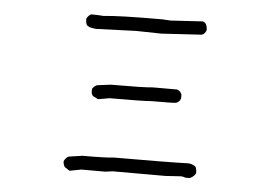

<svg xmlns="http://www.w3.org/2000/svg" viewBox="-48 -760 1096 778"><g transform="rotate(5 500.0 -371.0)"><path d="M317 -628 298 -631Q288 -633 280 -640Q275 -649 275 -666Q283 -681 294 -685Q319 -685 344 -683Q404 -690 583 -690L615 -688L747 -696Q765 -690 765 -662Q760 -646 747 -642L584 -632L481 -634ZM351 -345 329 -356Q325 -362 323 -368V-382Q323 -387 329.5 -393Q336 -399 342 -401L397 -408Q533 -408 568 -412H667Q681 -407 686 -393V-378Q682 -363 667 -358Q658 -356 568 -356Q533 -353 397 -353ZM261 -46 241 -59Q234 -69 234 -83Q242 -99 253 -103L308 -111Q406 -111 435 -115Q651 -115 740 -118Q757 -116 768 -107Q773 -98 773 -81L771 -77Q763 -65 749 -59H731Q722 -63 713 -63L651 -59H435L406 -55H308Z"/></g></svg>

Font: Yozai
Style: Regular
Weight: 400
Designer: LXGW / Y.OzVox
Foundry: LXGW / Y.OzVox
Version: Version 0.861;October 22, 2024